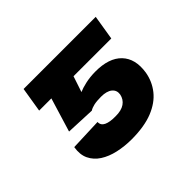

<svg xmlns="http://www.w3.org/2000/svg" viewBox="-118 -719 920 920"><g transform="rotate(-45 342.0 -259.5)"><path d="M277.8 -223.6 129.9 -230 220.7 -528.3H608.9L588.4 -402.3H332.5L305.7 -321.8Q324.2 -330.1 354.2 -336.9Q384.3 -343.8 421.4 -344.2Q514.2 -344.7 558.3 -298.6Q602.5 -252.4 589.8 -169.9Q581.1 -118.2 549.1 -77.9Q517.1 -37.6 460 -14.6Q402.8 8.3 317.4 8.8Q268.1 8.8 224.6 -1Q181.2 -10.7 149.4 -31.2Q117.7 -51.8 102.5 -83.5Q87.4 -115.2 94.7 -159.7L258.8 -166Q257.8 -143.6 279.1 -133.5Q300.3 -123.5 338.4 -124Q378.4 -123.5 400.9 -139.2Q423.3 -154.8 428.7 -182.6Q432.6 -208.5 413.6 -224.1Q394.5 -239.7 356 -239.7Q326.7 -239.7 307.6 -235.4Q288.6 -231 277.8 -223.6ZM278.3 -528.3 256.8 -402.3H99.6L120.1 -528.3Z"/></g></svg>

Font: Inter 16pt ExtraBold
Style: Italic
Weight: 800
Italic angle: -9.3988°
Version: Version 4.001;git-66647c0bb